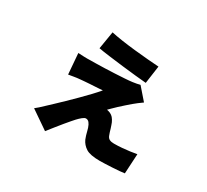

<svg xmlns="http://www.w3.org/2000/svg" viewBox="-147 -891 1294 1202"><g transform="rotate(30 500.0 -290.5)"><path d="M351 -664Q382 -657 428.5 -650Q475 -643 527 -637.5Q579 -632 626.5 -628Q674 -624 707 -622L689 -494Q657 -497 609.5 -501.5Q562 -506 510 -512.5Q458 -519 410 -525Q362 -531 330 -537ZM741 -382Q727 -372 710 -359.5Q693 -347 682 -337Q667 -324 648 -307.5Q629 -291 611.5 -274.5Q594 -258 581 -245Q568 -232 563 -227Q571 -226 581 -222.5Q591 -219 601 -212Q611 -205 620.5 -189.5Q630 -174 635 -157Q639 -147 642 -136Q645 -125 648.5 -114Q652 -103 656 -93Q662 -77 674.5 -71Q687 -65 706 -65Q735 -65 764 -67.5Q793 -70 819.5 -73.5Q846 -77 867 -81L859 62Q847 64 824 66Q801 68 774 69.5Q747 71 723 72Q699 73 684 73Q613 73 583 53.5Q553 34 539 3Q534 -9 530 -22.5Q526 -36 523 -48.5Q520 -61 517 -70Q510 -91 500.5 -102.5Q491 -114 477 -114Q467 -114 452.5 -102Q438 -90 424 -75Q415 -65 402 -50Q389 -35 372.5 -15Q356 5 336.5 29.5Q317 54 294 83L163 -7Q176 -17 187 -27Q198 -37 217 -55Q232 -69 257.5 -93Q283 -117 313 -146Q343 -175 374.5 -206.5Q406 -238 433.5 -267Q461 -296 480 -319Q470 -318 455 -317Q440 -316 423 -315Q406 -314 388.5 -313Q371 -312 354.5 -310.5Q338 -309 325 -308Q300 -306 278 -302Q256 -298 242 -296L230 -445Q246 -444 271 -443Q296 -442 318 -443Q330 -443 357 -443.5Q384 -444 419 -445Q454 -446 491 -448Q528 -450 561 -452Q594 -454 615 -457Q626 -458 643 -461.5Q660 -465 667 -467Z"/></g></svg>

Font: Noto Sans SC Thin Black
Style: Regular
Weight: 900
Version: Version 2.004-H2;hotconv 1.0.118;makeotfexe 2.5.65603